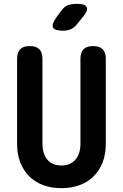

<svg xmlns="http://www.w3.org/2000/svg" viewBox="-20 -970 640 1000"><path d="M69 -664Q69 -697 85 -713.5Q101 -730 135 -730Q169 -730 185 -713.5Q201 -697 201 -664V-221Q201 -197 207 -176.5Q213 -156 225 -140.5Q237 -125 256 -116.5Q275 -108 300 -108Q325 -108 344 -117Q363 -126 375 -141Q387 -156 393 -176.5Q399 -197 399 -221V-664Q399 -697 415 -713.5Q431 -730 465 -730Q499 -730 515 -713.5Q531 -697 531 -664V-220Q531 -167 514.5 -124.5Q498 -82 468 -52Q438 -22 395 -6Q352 10 300 10Q247 10 204.5 -6Q162 -22 132 -52Q102 -82 85.5 -124.5Q69 -167 69 -220ZM309 -810Q264 -810 256 -827Q248 -844 274 -880L299 -914Q315 -936 334 -943Q353 -950 379 -950Q424 -950 432 -932.5Q440 -915 411 -881L381 -844Q367 -826 349 -818Q331 -810 309 -810Z"/></svg>

Font: Maple Mono
Style: Bold
Weight: 700
Monospace: yes
Designer: subframe7536
Version: Version 7.200